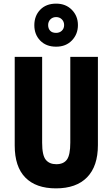

<svg xmlns="http://www.w3.org/2000/svg" viewBox="-20 -1027 619 1057"><path d="M519 -228Q519 -112 459.5 -51Q400 10 288 10Q178 10 119.5 -49.5Q61 -109 61 -226V-714H212V-241Q212 -172 232 -147.5Q252 -123 290 -123Q330 -123 348.5 -148.5Q367 -174 367 -242V-714H519ZM289 -770Q234 -770 201.5 -803.5Q169 -837 169 -888Q169 -940 201.5 -973.5Q234 -1007 289 -1007Q342 -1007 375.5 -973Q409 -939 409 -889Q409 -839 376 -804.5Q343 -770 289 -770ZM289 -846Q308 -846 320.5 -858Q333 -870 333 -889Q333 -908 320.5 -920.5Q308 -933 289 -933Q270 -933 257.5 -920.5Q245 -908 245 -889Q245 -870 256 -858Q267 -846 289 -846Z"/></svg>

Font: Noto Sans Gurmukhi ExtraCondensed ExtraBold
Style: Regular
Weight: 800
Width: 2
Designer: Jelle Bosma - Monotype Design Team
Foundry: Monotype Imaging Inc.
Version: Version 2.004; ttfautohint (v1.8.4.7-5d5b)